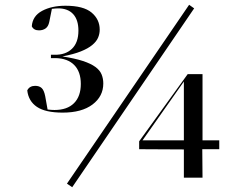

<svg xmlns="http://www.w3.org/2000/svg" viewBox="-20 -751 1029 803"><path d="M897 -164V-127H826L827 -8H749V-126L562 -127V-160L765 -441H827V-164ZM576 -164H749V-410ZM771 -731 792 -716 282 32 260 17ZM223 -716Q218 -716 212 -715.5Q206 -715 197 -714L186 -659Q182 -640 170.5 -632Q159 -624 143 -624Q121 -624 113 -641Q116 -684 156 -705.5Q196 -727 254 -727Q329 -727 363 -698.5Q397 -670 397 -627Q397 -609 390 -593Q383 -577 365.5 -562.5Q348 -548 318 -536Q288 -524 241 -515Q293 -507 326.5 -496Q360 -485 379 -471Q398 -457 405 -439.5Q412 -422 412 -402Q412 -348 367 -314Q322 -280 242 -280Q170 -280 134.5 -304Q99 -328 94 -373Q99 -383 107.5 -387.5Q116 -392 127 -392Q144 -392 154 -383Q164 -374 169 -349L179 -293Q188 -292 194.5 -291.5Q201 -291 208 -291Q261 -291 289.5 -319.5Q318 -348 318 -400Q318 -451 290.5 -479Q263 -507 212 -508H193V-522H208Q254 -521 281 -547Q308 -573 308 -623Q308 -668 286 -692Q264 -716 223 -716Z"/></svg>

Font: XinYuGongZhangJiaSongA
Style: Regular
Weight: 900
Designer: XinYuGong
Foundry: Adobe Systems Incorporated
Version: Version 1.00